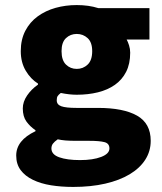

<svg xmlns="http://www.w3.org/2000/svg" viewBox="-20 -532 640 758"><path d="M269 206Q222 206 181.5 199.5Q141 193 110 178Q79 163 61.5 139.5Q44 116 44 82Q44 22 120 -14V-18Q99 -32 84.5 -52Q70 -72 70 -104Q70 -130 87 -155Q104 -180 130 -198V-202Q101 -220 81.5 -253Q62 -286 62 -330Q62 -376 80 -410.5Q98 -445 129 -467.5Q160 -490 199.5 -501Q239 -512 283 -512Q330 -512 368 -500H570V-376H480Q485 -367 489.5 -353Q494 -339 494 -324Q494 -280 478 -248.5Q462 -217 433.5 -197Q405 -177 366.5 -167.5Q328 -158 283 -158Q254 -158 220 -165Q211 -158 207.5 -152.5Q204 -147 204 -136Q204 -119 222 -112.5Q240 -106 282 -106H367Q467 -106 521 -75.5Q575 -45 575 24Q575 65 553.5 98.5Q532 132 492 156Q452 180 395.5 193Q339 206 269 206ZM283 -260Q308 -260 326 -277Q344 -294 344 -330Q344 -365 326 -381.5Q308 -398 283 -398Q258 -398 240.5 -381.5Q223 -365 223 -330Q223 -294 240.5 -277Q258 -260 283 -260ZM296 100Q347 100 379.5 87.5Q412 75 412 54Q412 34 392 29Q372 24 334 24H284Q255 24 238 22.5Q221 21 208 18Q195 27 189 35Q183 43 183 54Q183 78 214 89Q245 100 296 100Z"/></svg>

Font: Source Code Pro Black
Style: Regular
Weight: 900
Monospace: yes
Designer: Paul D. Hunt, Teo Tuominen
Foundry: Adobe Systems Incorporated
Version: Version 2.030;PS 1.000;hotconv 16.6.51;makeotf.lib2.5.65220